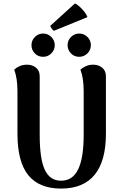

<svg xmlns="http://www.w3.org/2000/svg" viewBox="-20 -1088 713 1122"><path d="M599 -307Q599 -147 533 -66.5Q467 14 337 14Q209 14 145.5 -64Q82 -142 82 -307V-555Q82 -631 63 -681Q74 -692 93.5 -701Q113 -710 138 -710Q170 -710 191 -692Q212 -674 212 -643V-300Q212 -159 242 -95.5Q272 -32 337 -32Q405 -32 437 -99Q469 -166 469 -300V-555Q469 -631 450 -681Q462 -692 481 -701Q500 -710 524 -710Q556 -710 577.5 -692Q599 -674 599 -643ZM164 -824Q164 -852 184 -872Q204 -892 232 -892Q260 -892 280 -872Q300 -852 300 -824Q300 -796 280 -776Q260 -756 232 -756Q203 -756 183.5 -776Q164 -796 164 -824ZM375 -824Q375 -852 395 -872Q415 -892 443 -892Q471 -892 491 -872Q511 -852 511 -824Q511 -796 491 -776Q471 -756 443 -756Q414 -756 394.5 -776Q375 -796 375 -824ZM295 -908Q289 -911 281.5 -922Q274 -933 274 -937L418 -1068Q436 -1060 459.5 -1035Q483 -1010 491 -988Z"/></svg>

Font: Arima Madurai Black
Style: Regular
Weight: 900
Designer: Joana Correia and Natanael Gama
Foundry: NDISCOVER
Version: Version 1.019